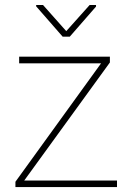

<svg xmlns="http://www.w3.org/2000/svg" viewBox="-20 -758 518 778"><path d="M78.1 -26.4 425.3 -504.9V-528.3H57.6V-501.5H389.6L42.5 -21.5V0H454.1V-26.4ZM126.5 -737.8V-732.4L233.9 -609.4H262.7L369.1 -731.4V-737.8H343.3L248.5 -631.8L154.3 -737.8Z"/></svg>

Font: Vazirmatn Thin
Style: Regular
Weight: 100
Designer: Saber Rastikerdar
Foundry: Saber Rastikerdar
Version: Version 33.003